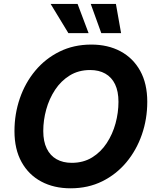

<svg xmlns="http://www.w3.org/2000/svg" viewBox="-20 -969 811 998"><path d="M346.8 9.8Q260.4 9.8 194.6 -25.3Q128.9 -60.3 92.1 -126.7Q55.2 -193.2 55.2 -287.7Q55.2 -376.7 83.1 -457.8Q111 -538.8 163.5 -601.7Q216 -664.6 289.7 -700.9Q363.3 -737.3 454.6 -737.3Q540.8 -737.3 606.2 -702.4Q671.6 -667.5 708.6 -601Q745.5 -534.6 745.5 -439.8Q745.5 -350.5 717.5 -269.6Q689.5 -188.7 637.1 -125.7Q584.7 -62.8 511.3 -26.5Q437.9 9.8 346.8 9.8ZM352.9 -122.6Q413.1 -122.6 458.6 -150.5Q504.1 -178.5 534.7 -225Q565.3 -271.6 580.6 -327.7Q595.8 -383.7 595.8 -439.7Q595.8 -494.1 578.1 -530.9Q560.4 -567.6 527.3 -586.3Q494.3 -605 448.6 -605Q388.4 -605 342.8 -576.9Q297.1 -548.8 266.4 -502.3Q235.7 -455.7 220.3 -399.9Q204.9 -344 204.9 -288Q204.9 -233.9 222.9 -197Q240.9 -160.1 274 -141.4Q307.2 -122.6 352.9 -122.6ZM506.5 -796.7 451.6 -948.7H582.5L609.4 -796.7ZM335.5 -796.7 243.1 -948.7H383.2L440.5 -796.7Z"/></svg>

Font: Inter Variable
Style: Italic
Weight: 400
Italic angle: -9.39999°
Designer: Rasmus Andersson
Foundry: rsms
Version: Version 4.001;git-9221beed3